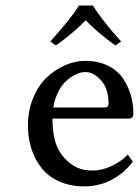

<svg xmlns="http://www.w3.org/2000/svg" viewBox="-20 -658 499 688"><path d="M170.9 -272.9H355Q369.1 -272.9 369.1 -287.1Q369.1 -339.4 342.5 -369.6Q315.9 -399.9 285.2 -399.9Q276.9 -399.9 265.9 -397Q254.9 -394 240 -385Q225.1 -376 211.9 -362.8Q198.7 -349.6 187.3 -325.9Q175.8 -302.2 170.9 -272.9ZM438 -104 456.1 -79.1Q426.3 -38.6 381.3 -14.4Q336.4 9.8 282.2 9.8Q232.4 9.8 193.4 -7.3Q154.3 -24.4 129.9 -54.7Q105.5 -85 92.8 -124Q80.1 -163.1 80.1 -209Q80.1 -261.7 98.6 -306.6Q117.2 -351.6 147 -379.9Q176.8 -408.2 212.9 -424.1Q249 -439.9 285.2 -439.9Q332 -439.9 367.2 -422.4Q402.3 -404.8 421.4 -376Q440.4 -347.2 449.2 -315.4Q458 -283.7 458 -250Q458 -232.9 439.9 -232.9H168Q168 -161.6 189.9 -121.1Q208 -88.4 238.5 -67.6Q269 -46.9 310.1 -46.9Q346.7 -46.9 381.3 -63.7Q416 -80.6 438 -104ZM313 -638.2Q345.7 -585 414.1 -509.3L393.1 -495.1Q325.2 -544.9 287.1 -585.4Q240.7 -537.6 180.2 -495.1L160.2 -509.3Q232.9 -589.8 263.2 -638.2Z"/></svg>

Font: Linear Smooth
Style: Regular
Weight: 400
Designer: Philipp H. Poll, Flanker
Foundry: Philipp H. Poll, reworked by Flanker
Version: Version 1.061 | FøM Fix